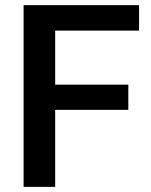

<svg xmlns="http://www.w3.org/2000/svg" viewBox="-20 -731 589 751"><path d="M481.9 -301.3H195.8V0H72.3V-710.9H523.9V-611.3H195.8V-399.9H481.9Z"/></svg>

Font: RobotoDraft Medium
Style: Regular
Weight: 500
Version: Version 2.001152; 2014